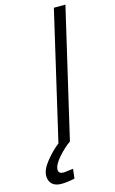

<svg xmlns="http://www.w3.org/2000/svg" viewBox="-157 -742 595 995"><g transform="rotate(-15 140.0 -245.0)"><path d="M121 141 70 147C51.3 147 42 139.7 42 125C42 107.7 53.3 86.2 76 60.5C98.7 34.8 120.7 14.7 142 0L303 -691H241L82 -6C58 12.7 34.5 36.2 11.5 64.5C-11.5 92.8 -23 118.3 -23 141C-23 159.7 -17.3 174.3 -6 185C5.3 195.7 22 201 44 201C63.3 201 87 198 115 192Z"/></g></svg>

Font: RazerF5 Light
Style: Italic
Weight: 300
Foundry: Razer Inc.
Version: Version 2